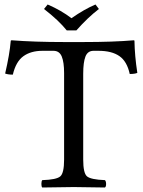

<svg xmlns="http://www.w3.org/2000/svg" viewBox="-20 -832 637 854"><path d="M276.9 -696.8Q240.7 -741.7 175.8 -792L191.9 -812Q252 -786.1 297.9 -751Q355 -791 404.8 -812L419.9 -792Q370.1 -753.9 319.8 -696.8ZM350.1 -122.1Q350.1 -62 366.9 -47.6Q383.8 -33.2 446.8 -30.8Q451.7 -25.9 451.9 -13.9Q452.1 -2 446.8 2Q346.7 0 308.1 0Q266.1 0 168 2Q164.1 -2 164.1 -13.9Q164.1 -25.9 168 -30.8Q231 -32.7 248 -47.4Q265.1 -62 265.1 -122.1V-506.8Q265.1 -555.7 254.6 -580.8Q244.1 -606 217.8 -606H168.9Q117.2 -606 84 -582Q50.8 -558.1 37.1 -500Q16.1 -500 2.9 -504.9Q22.9 -590.8 27.8 -649.9Q27.8 -652.8 32.2 -652.8Q133.3 -645 265.1 -645H351.1Q483.9 -645 575.2 -652.8Q578.1 -652.8 578.1 -649.9Q579.1 -584 590.8 -507.8Q579.6 -502.9 557.1 -502.9Q544.9 -559.1 511 -582.5Q477.1 -606 418 -606H396Q370.1 -606 360.1 -580.6Q350.1 -555.2 350.1 -503.9Z"/></svg>

Font: Linux Libertine Capitals
Style: Small Caps
Weight: 400
Designer: Philipp H. Poll
Foundry: Philipp H. Poll
Version: Version 5.1.3